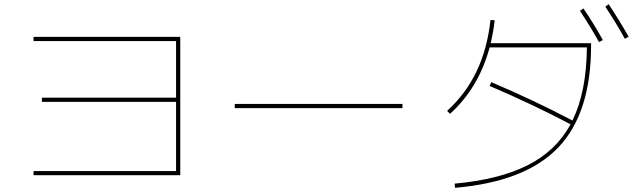

<svg xmlns="http://www.w3.org/2000/svg" viewBox="-20 -866 3040 916"><path d="M820 -670H140V-690H840V-30H140V-50H820V-380H180V-400H820Z M1100 -350V-370H1900V-350Z M2747 -814 2763 -826Q2812 -755 2856 -675L2838 -665Q2798 -737 2747 -814ZM2868 -834 2884 -846Q2938 -764 2979 -691L2961 -681Q2921 -754 2868 -834ZM2113 -337Q2291 -498 2320 -771L2340 -769Q2335 -721 2321 -660H2800V-650Q2800 -327 2644 -163Q2488 1 2151 30L2149 10Q2361 -9 2497 -77.5Q2633 -146 2702 -273Q2528 -365 2316 -456L2324 -474Q2527 -388 2711 -291Q2778 -427 2780 -640H2316Q2264 -447 2127 -323Z"/></svg>

Font: Mplus 1p Thin
Style: Regular
Weight: 250
Version: Version 1.061